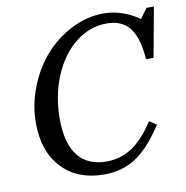

<svg xmlns="http://www.w3.org/2000/svg" viewBox="-86 -862 924 955"><g transform="rotate(-10 376.0 -385.0)"><path d="M665 -189Q596.2 -82.5 526.9 -36.4Q457.5 9.8 365.2 9.8Q230 9.8 151.6 -73.7Q73.2 -157.2 73.2 -300.8Q73.2 -393.6 108.2 -481.9Q143.1 -570.3 200.9 -635.5Q258.8 -700.7 337.2 -740.2Q415.5 -779.8 498 -779.8Q592.3 -779.8 678.2 -720.2L714.8 -770H752L706.1 -519H668Q660.6 -627 621.6 -677.5Q582.5 -728 505.9 -728Q419.9 -728 348.1 -671.4Q276.4 -614.7 235.1 -516.4Q193.8 -418 193.8 -299.8Q193.8 -176.8 242.9 -114.3Q292 -51.8 387.2 -51.8Q459 -51.8 517.3 -90.6Q575.7 -129.4 628.9 -212.9Z"/></g></svg>

Font: Libre Baskerville
Style: Italic
Weight: 400
Designer: Pablo Impallari, Rodrigo Fuenzalida
Foundry: Pablo Impallari, Rodrigo Fuenzalida
Version: Version 1.000